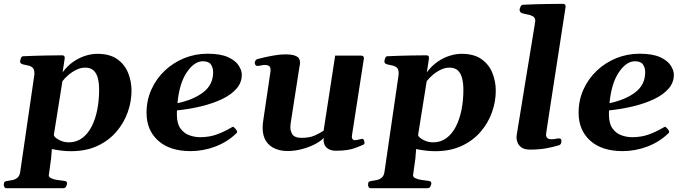

<svg xmlns="http://www.w3.org/2000/svg" viewBox="-72 -776 3571 1004"><path d="M-39.1 208Q-45.9 208 -49.1 201.9Q-52.2 195.8 -52.2 190.4Q-52.2 177.7 -47.1 174.3Q-42 170.9 -32.7 169.9Q-20.5 168.5 -6.3 165.5Q7.8 162.6 19.3 153.1Q30.8 143.6 33.7 122.6L106.9 -379.9Q107.4 -383.3 107.7 -386.5Q107.9 -389.6 107.9 -392.6Q107.9 -414.1 97.9 -422.6Q87.9 -431.2 74.2 -433.6Q60.5 -436 49.3 -439Q42.5 -440.9 37.8 -444.3Q33.2 -447.8 33.2 -455.6Q33.2 -459.5 36.9 -470.5Q40.5 -481.4 48.3 -481.9Q116.7 -484.9 170.9 -485.8Q225.1 -486.8 254.4 -486.8Q258.3 -486.8 262.5 -483.9Q266.6 -481 266.6 -472.2L255.4 -397.9Q280.3 -431.6 311 -452.9Q341.8 -474.1 374.5 -484.4Q407.2 -494.6 436.5 -494.6Q502 -494.6 541.3 -466.6Q580.6 -438.5 598.1 -394.3Q615.7 -350.1 615.7 -301.8Q615.7 -245.1 595.9 -189.2Q576.2 -133.3 536.6 -87.2Q497.1 -41 437.7 -13.2Q378.4 14.6 299.3 14.6Q273.9 14.6 248.5 11.5Q223.1 8.3 199.2 3.4L195.3 52.7L183.1 140.6Q183.1 150.4 195.8 156.2Q208.5 162.1 227.3 165Q246.1 168 264.6 169.9Q278.8 171.4 278.8 183.1Q278.8 186.5 274.7 197.3Q270.5 208 258.8 208ZM288.1 -31.7Q327.6 -31.7 357.4 -53.7Q387.2 -75.7 407 -114Q426.8 -152.3 436.5 -201.9Q446.3 -251.5 446.3 -306.2Q446.3 -341.8 439.5 -367.9Q432.6 -394 416.7 -408.2Q400.9 -422.4 373 -422.4Q350.6 -422.4 327.9 -411.4Q305.2 -400.4 285.9 -384Q266.6 -367.7 254.4 -351.1L209.5 -70.3Q210.4 -59.1 234.9 -45.4Q259.3 -31.7 288.1 -31.7Z M1192.4 -385.3Q1192.4 -344.2 1165 -312.7Q1137.7 -281.2 1090.1 -258.3Q1042.5 -235.4 981.7 -220.5Q920.9 -205.6 853.5 -198.7Q853 -193.4 853 -187.5Q853 -181.6 853 -175.8Q853 -130.4 871.3 -104.7Q889.6 -79.1 917.7 -68.8Q945.8 -58.6 974.6 -58.6Q1020.5 -58.6 1059.1 -72Q1097.7 -85.4 1139.2 -109.9Q1141.1 -110.8 1142.8 -111.8Q1144.5 -112.8 1146.5 -112.8Q1150.4 -112.8 1158.9 -103Q1167.5 -93.3 1167.5 -87.4Q1167.5 -86.9 1167.7 -86.4Q1168 -85.9 1168 -85.4Q1168 -83.5 1167 -82.3Q1166 -81.1 1165 -80.1Q1118.2 -34.2 1054.9 -10Q991.7 14.2 924.8 14.2Q815.9 14.2 755.1 -40.5Q694.3 -95.2 694.3 -186Q694.3 -252 719.7 -308.1Q745.1 -364.3 789.3 -406.2Q833.5 -448.2 891.1 -471.7Q948.7 -495.1 1013.2 -495.1Q1080.6 -495.1 1119.9 -477.3Q1159.2 -459.5 1175.8 -433.8Q1192.4 -408.2 1192.4 -385.3ZM988.8 -455.6Q943.8 -455.6 904.8 -397.9Q865.7 -340.3 856 -236.3Q941.4 -254.9 991.9 -294.2Q1042.5 -333.5 1042.5 -398.4Q1042.5 -421.4 1031.2 -438.5Q1020 -455.6 988.8 -455.6Z M1430.7 13.7Q1397 13.7 1367.4 1.7Q1337.9 -10.3 1319.6 -37.4Q1301.3 -64.5 1301.3 -108.9Q1301.3 -126 1305.2 -150.4L1342.3 -401.4Q1342.8 -404.8 1342.8 -410.2Q1342.8 -426.3 1334.2 -431.4Q1325.7 -436.5 1314 -436.5Q1303.7 -436.5 1292.5 -433.8Q1281.2 -431.2 1274.4 -431.2Q1262.7 -431.2 1260.3 -445.3Q1259.3 -450.7 1262.9 -457.8Q1266.6 -464.8 1274.4 -467.3Q1369.6 -491.7 1418 -491.7Q1451.2 -491.7 1468.3 -485.8Q1485.4 -480 1491.2 -470.5Q1497.1 -460.9 1497.1 -450.2Q1497.1 -440.9 1494.9 -431.9Q1492.7 -422.9 1492.2 -416L1448.2 -133.3Q1447.8 -127.9 1447 -122.1Q1446.3 -116.2 1446.3 -110.8Q1446.3 -88.9 1458 -72Q1469.7 -55.2 1503.9 -55.2Q1546.4 -55.2 1572.5 -66.9Q1598.6 -78.6 1620.1 -92.3L1680.7 -485.4H1814.9Q1831.1 -485.4 1831.1 -471.7L1768.6 -68.8Q1766.6 -55.2 1771.2 -49.1Q1775.9 -43 1782.2 -43Q1789.1 -43 1798.6 -44.9Q1808.1 -46.9 1817.4 -49.3Q1825.7 -51.8 1829.8 -45.2Q1834 -38.6 1834 -31.2Q1834 -27.8 1833.3 -24.7Q1832.5 -21.5 1830.1 -20.5Q1820.8 -15.6 1783.9 -1.7Q1747.1 12.2 1685.5 12.2Q1662.6 12.2 1647.9 4.4Q1633.3 -3.4 1626.7 -16.1Q1620.1 -28.8 1620.1 -43.5Q1620.1 -46.4 1620.4 -49.6Q1620.6 -52.7 1621.1 -55.7Q1608.4 -40 1578.6 -23.9Q1548.8 -7.8 1510 2.9Q1471.2 13.7 1430.7 13.7Z M1865.7 208Q1858.9 208 1855.7 201.9Q1852.5 195.8 1852.5 190.4Q1852.5 177.7 1857.7 174.3Q1862.8 170.9 1872.1 169.9Q1884.3 168.5 1898.4 165.5Q1912.6 162.6 1924.1 153.1Q1935.5 143.6 1938.5 122.6L2011.7 -379.9Q2012.2 -383.3 2012.5 -386.5Q2012.7 -389.6 2012.7 -392.6Q2012.7 -414.1 2002.7 -422.6Q1992.7 -431.2 1979 -433.6Q1965.3 -436 1954.1 -439Q1947.3 -440.9 1942.6 -444.3Q1938 -447.8 1938 -455.6Q1938 -459.5 1941.7 -470.5Q1945.3 -481.4 1953.1 -481.9Q2021.5 -484.9 2075.7 -485.8Q2129.9 -486.8 2159.2 -486.8Q2163.1 -486.8 2167.2 -483.9Q2171.4 -481 2171.4 -472.2L2160.2 -397.9Q2185.1 -431.6 2215.8 -452.9Q2246.6 -474.1 2279.3 -484.4Q2312 -494.6 2341.3 -494.6Q2406.7 -494.6 2446 -466.6Q2485.4 -438.5 2502.9 -394.3Q2520.5 -350.1 2520.5 -301.8Q2520.5 -245.1 2500.7 -189.2Q2481 -133.3 2441.4 -87.2Q2401.9 -41 2342.5 -13.2Q2283.2 14.6 2204.1 14.6Q2178.7 14.6 2153.3 11.5Q2127.9 8.3 2104 3.4L2100.1 52.7L2087.9 140.6Q2087.9 150.4 2100.6 156.2Q2113.3 162.1 2132.1 165Q2150.9 168 2169.4 169.9Q2183.6 171.4 2183.6 183.1Q2183.6 186.5 2179.4 197.3Q2175.3 208 2163.6 208ZM2192.9 -31.7Q2232.4 -31.7 2262.2 -53.7Q2292 -75.7 2311.8 -114Q2331.5 -152.3 2341.3 -201.9Q2351.1 -251.5 2351.1 -306.2Q2351.1 -341.8 2344.2 -367.9Q2337.4 -394 2321.5 -408.2Q2305.7 -422.4 2277.8 -422.4Q2255.4 -422.4 2232.7 -411.4Q2210 -400.4 2190.7 -384Q2171.4 -367.7 2159.2 -351.1L2114.3 -70.3Q2115.2 -59.1 2139.6 -45.4Q2164.1 -31.7 2192.9 -31.7Z M2632.8 -87.9Q2635.7 -106 2642.3 -145.8Q2648.9 -185.5 2657.5 -238.8Q2666 -292 2675.5 -350.3Q2685.1 -408.7 2694.3 -464.4Q2703.6 -520 2710.9 -565.7Q2718.3 -611.3 2722.7 -638.4Q2727.1 -665.5 2727.1 -666Q2727.1 -683.6 2714.6 -690.7Q2702.1 -697.8 2686 -700.4Q2669.9 -703.1 2657.5 -707.5Q2645 -711.9 2645 -725.1Q2645 -729.5 2649.4 -740Q2653.8 -750.5 2661.6 -751Q2730.5 -754.4 2787.4 -755.1Q2844.2 -755.9 2873.5 -755.9Q2877.4 -755.9 2881.6 -752.9Q2885.7 -750 2885.7 -741.2Q2885.7 -740.2 2881.3 -711.9Q2877 -683.6 2869.6 -636.2Q2862.3 -588.9 2853.3 -530Q2844.2 -471.2 2834.5 -408.7Q2824.7 -346.2 2815.7 -287.1Q2806.6 -228 2799.3 -180.2Q2792 -132.3 2787.6 -103.5Q2783.2 -74.7 2783.2 -72.8Q2783.2 -62 2789.3 -54.9Q2795.4 -47.9 2812 -47.9Q2822.3 -47.9 2833 -50Q2843.8 -52.2 2851.1 -52.2Q2855.5 -52.2 2859.6 -50Q2863.8 -47.9 2863.8 -37.1Q2863.8 -31.2 2861.1 -25.1Q2858.4 -19 2851.6 -16.6Q2821.3 -7.3 2784.4 -0.5Q2747.6 6.3 2700.7 6.3Q2670.4 6.3 2655 -4.9Q2639.6 -16.1 2634.3 -31Q2628.9 -45.9 2628.9 -56.6Q2628.9 -64.5 2630.1 -71.5Q2631.3 -78.6 2632.8 -87.9Z M3451.7 -385.3Q3451.7 -344.2 3424.3 -312.7Q3397 -281.2 3349.4 -258.3Q3301.8 -235.4 3241 -220.5Q3180.2 -205.6 3112.8 -198.7Q3112.3 -193.4 3112.3 -187.5Q3112.3 -181.6 3112.3 -175.8Q3112.3 -130.4 3130.6 -104.7Q3148.9 -79.1 3177 -68.8Q3205.1 -58.6 3233.9 -58.6Q3279.8 -58.6 3318.4 -72Q3356.9 -85.4 3398.4 -109.9Q3400.4 -110.8 3402.1 -111.8Q3403.8 -112.8 3405.8 -112.8Q3409.7 -112.8 3418.2 -103Q3426.8 -93.3 3426.8 -87.4Q3426.8 -86.9 3427 -86.4Q3427.2 -85.9 3427.2 -85.4Q3427.2 -83.5 3426.3 -82.3Q3425.3 -81.1 3424.3 -80.1Q3377.4 -34.2 3314.2 -10Q3251 14.2 3184.1 14.2Q3075.2 14.2 3014.4 -40.5Q2953.6 -95.2 2953.6 -186Q2953.6 -252 2979 -308.1Q3004.4 -364.3 3048.6 -406.2Q3092.8 -448.2 3150.4 -471.7Q3208 -495.1 3272.5 -495.1Q3339.8 -495.1 3379.2 -477.3Q3418.5 -459.5 3435.1 -433.8Q3451.7 -408.2 3451.7 -385.3ZM3248 -455.6Q3203.1 -455.6 3164.1 -397.9Q3125 -340.3 3115.2 -236.3Q3200.7 -254.9 3251.2 -294.2Q3301.8 -333.5 3301.8 -398.4Q3301.8 -421.4 3290.5 -438.5Q3279.3 -455.6 3248 -455.6Z"/></svg>

Font: Gelasio
Style: Bold Italic
Weight: 700
Italic angle: -8.5°
Designer: Eben Sorkin
Foundry: Eben Sorkin
Version: Version 1.008